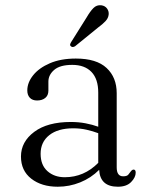

<svg xmlns="http://www.w3.org/2000/svg" viewBox="-20 -697 566 728"><path d="M59.5 -103.5Q59.5 -159.5 109.8 -197Q160 -234.5 248.5 -234.5Q278 -234.5 304.2 -229.5Q330.5 -224.5 352.5 -216.5V-346Q352.5 -397.5 326.8 -424.2Q301 -451 254 -451Q207.5 -451 185.5 -432Q163.5 -413 163.5 -387.5V-353.5Q163.5 -335.5 151.8 -325.8Q140 -316 120.5 -316Q103 -316 93.2 -326.2Q83.5 -336.5 83.5 -354Q83.5 -384 105.8 -411.8Q128 -439.5 169.2 -457.2Q210.5 -475 267.5 -475Q346 -475 384.2 -439.2Q422.5 -403.5 422.5 -343.5V-62.5Q422.5 -28.5 447 -28.5Q461 -28.5 466.2 -34.5Q471.5 -40.5 475.5 -46.5Q481 -54 486.5 -54Q494.5 -54 494.5 -42.5Q494.5 -24.5 477.2 -6.8Q460 11 427 11Q359.5 11 356 -53Q325 -22 284 -5.5Q243 11 199 11Q137.5 11 98.5 -19.5Q59.5 -50 59.5 -103.5ZM134 -114Q134 -71 160 -48Q186 -25 225.5 -25Q298.5 -25 352.5 -79.5V-192Q331 -200 307.8 -205.2Q284.5 -210.5 257.5 -210.5Q199.5 -210.5 166.8 -184.5Q134 -158.5 134 -114ZM308.5 -631Q321.5 -653.5 334 -666.2Q346.5 -679 364 -677Q378.5 -675 386 -664.5Q393.5 -654 392 -641.5Q390.5 -628 380 -616.8Q369.5 -605.5 353 -593.5L264.5 -521.5Q254.5 -516 249 -521.5Q245 -524.5 246 -528.8Q247 -533 249.5 -537Z"/></svg>

Font: Fraunces 9pt Light
Style: Regular
Weight: 300
Version: Version 1.000;[0bf87f6ff]